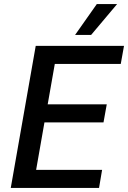

<svg xmlns="http://www.w3.org/2000/svg" viewBox="-20 -926 631 946"><path d="M156 -700H591L575 -611H250L215 -412H506L490 -323H199L158 -89H483L468 0H33ZM457 -906H557L429 -754H350Z"/></svg>

Font: Sarabun Medium
Style: Italic
Weight: 500
Italic angle: -10°
Designer: Suppakit Chalermlarp | Katatrad Co.,Ltd.
Foundry: Cadson Demak Co.,Ltd.
Version: Version 1.000; ttfautohint (v1.6)